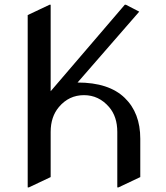

<svg xmlns="http://www.w3.org/2000/svg" viewBox="-20 -777 704 816"><path d="M97.7 19.5V-712.9L190.4 -756.8H195.3V-389.2L510.3 -756.8H515.1L571.8 -727.5L309.6 -426.3Q442.9 -426.3 510.3 -360.8Q576.2 -296.9 576.2 -187.5V-24.4L483.4 19.5H478.5V-216.3Q478.5 -281.7 443.4 -322.3Q399.9 -372.6 336.9 -372.6Q272.9 -372.6 230.5 -322.3Q195.3 -280.8 195.3 -216.3V-24.4L102.5 19.5Z"/></svg>

Font: Nova Slim
Style: Book
Weight: 400
Version: Version 2.000